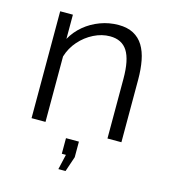

<svg xmlns="http://www.w3.org/2000/svg" viewBox="-109 -618 801 904"><g transform="rotate(15 291.5 -165.5)"><path d="M513 0H445V-291Q445 -383 418 -425.5Q391 -468 333 -468Q293 -468 254 -448.5Q215 -429 185.5 -395.5Q156 -362 143 -319V0H75V-521H137V-403Q158 -441 192 -469.5Q226 -498 269 -514Q312 -530 358 -530Q401 -530 431 -514Q461 -498 479 -468.5Q497 -439 505 -397.5Q513 -356 513 -305ZM259 199 276 125H256V49H319V125L294 199Z"/></g></svg>

Font: Raleway Thin
Style: Regular
Weight: 400
Version: Version 4.026